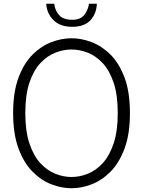

<svg xmlns="http://www.w3.org/2000/svg" viewBox="-20 -989 763 1024"><path d="M361.5 15Q309 15 254.2 -6Q199.5 -27 153.2 -73.8Q107 -120.5 78.5 -197.5Q50 -274.5 50 -386Q50 -498 78.5 -574.5Q107 -651 153.2 -697.2Q199.5 -743.5 254.2 -764.2Q309 -785 361.5 -785Q414 -785 468.8 -764.2Q523.5 -743.5 569.8 -697.2Q616 -651 644.5 -574.5Q673 -498 673 -386Q673 -274.5 644.5 -197.5Q616 -120.5 569.8 -73.8Q523.5 -27 468.8 -6Q414 15 361.5 15ZM361.5 -45Q404.5 -45 448 -62.2Q491.5 -79.5 527.8 -118.8Q564 -158 586 -223.8Q608 -289.5 608 -386Q608 -483 586 -548.2Q564 -613.5 527.8 -652.2Q491.5 -691 448 -708Q404.5 -725 361.5 -725Q318.5 -725 275 -708Q231.5 -691 195.2 -652.2Q159 -613.5 137 -548.2Q115 -483 115 -386Q115 -289.5 137 -223.8Q159 -158 195.2 -118.8Q231.5 -79.5 275 -62.2Q318.5 -45 361.5 -45ZM365.5 -846Q300.5 -846 265 -881.8Q229.5 -917.5 226.5 -969H269.5Q272.5 -934.5 294.8 -909Q317 -883.5 365.5 -883.5Q409 -883.5 429.5 -909.5Q450 -935.5 454.5 -969H496.5Q494.5 -916 462 -881Q429.5 -846 365.5 -846Z"/></svg>

Font: Junction Light
Style: Regular
Weight: 300
Designer: Caroline Hadilaksono
Foundry: Caroline Hadilaksono, Tyler Finck, The League of Moveable Type
Version: Version 2.000; ttfautohint (v1.8.3)